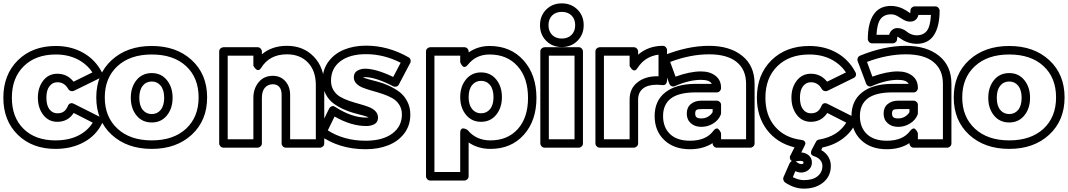

<svg xmlns="http://www.w3.org/2000/svg" viewBox="-32 -848 6313 1135"><path d="M-12.2 -270Q-12.2 -406.7 73.5 -491.5Q159.2 -576.2 297.9 -576.2Q389.6 -576.2 461.2 -535.2Q532.7 -494.1 570.8 -419.9Q575.7 -411.1 572.8 -401.4Q569.8 -391.6 560.1 -387.2L404.8 -311Q395.5 -307.1 386 -310.1Q376.5 -313 372.1 -320.8Q349.6 -361.8 307.1 -361.8Q278.8 -361.8 260.5 -338.4Q242.2 -314.9 242.2 -271Q242.2 -225.1 260.3 -201.7Q278.3 -178.2 307.1 -178.2Q330.1 -178.2 345 -188.5Q359.9 -198.7 370.1 -223.1Q374 -232.9 383.1 -236.6Q392.1 -240.2 403.8 -234.9L561 -155.8Q570.3 -151.4 574 -141.8Q577.6 -132.3 573.2 -123Q538.6 -48.8 465.3 -8.3Q392.1 32.2 295.9 32.2Q158.7 32.2 73.2 -51.3Q-12.2 -134.8 -12.2 -270ZM38.1 -270Q38.1 -154.3 107.4 -86.2Q176.8 -18.1 295.9 -18.1Q372.1 -18.1 428.5 -45.4Q484.9 -72.8 516.1 -123L403.8 -180.2Q369.1 -127.9 307.1 -127.9Q254.9 -127.9 223.4 -169.2Q191.9 -210.4 191.9 -271Q191.9 -330.6 223.4 -371.3Q254.9 -412.1 307.1 -412.1Q365.2 -412.1 402.8 -365.2L514.2 -419.9Q480.5 -470.2 425 -498Q369.6 -525.9 297.9 -525.9Q178.7 -525.9 108.4 -456.5Q38.1 -387.2 38.1 -270Z M537.1 -272Q537.1 -409.2 628.2 -492.7Q719.2 -576.2 865.2 -576.2Q1011.2 -576.2 1101.8 -492.4Q1192.4 -408.7 1192.4 -272Q1192.4 -135.7 1101.6 -51.8Q1010.7 32.2 865.2 32.2Q719.2 32.2 628.2 -51.5Q537.1 -135.3 537.1 -272ZM587.4 -272Q587.4 -156.7 662.4 -87.4Q737.3 -18.1 865.2 -18.1Q993.2 -18.1 1067.6 -86.9Q1142.1 -155.8 1142.1 -272Q1142.1 -388.7 1067.9 -457.3Q993.7 -525.9 865.2 -525.9Q736.8 -525.9 662.1 -456.8Q587.4 -387.7 587.4 -272ZM741.2 -270Q741.2 -332.5 774.9 -374.3Q808.6 -416 865.2 -416Q920.9 -416 954.6 -374.3Q988.3 -332.5 988.3 -270Q988.3 -207 954.6 -165.5Q920.9 -124 865.2 -124Q808.6 -124 774.9 -165.5Q741.2 -207 741.2 -270ZM791.5 -270Q791.5 -223.6 811.8 -198.7Q832 -173.8 865.2 -173.8Q897.9 -173.8 918.2 -198.7Q938.5 -223.6 938.5 -270Q938.5 -315.9 918.2 -341.1Q897.9 -366.2 865.2 -366.2Q832 -366.2 811.8 -341.1Q791.5 -315.9 791.5 -270Z M1263.7 0V-543.9Q1263.7 -554.7 1271.7 -561.8Q1279.8 -568.8 1289.1 -568.8H1490.7Q1501.5 -568.8 1508.8 -561Q1516.1 -553.2 1516.1 -543.9V-526.9Q1575.2 -577.1 1664.1 -577.1Q1761.7 -577.1 1823.2 -512.9Q1884.8 -448.7 1884.8 -345.2V0Q1884.8 10.7 1877 17.8Q1869.1 24.9 1859.9 24.9H1657.7Q1647 24.9 1639.9 17.1Q1632.8 9.3 1632.8 0V-287.1Q1632.8 -318.8 1618.7 -334.5Q1604.5 -350.1 1580.1 -350.1Q1550.3 -349.1 1533.2 -328.6Q1516.1 -308.1 1516.1 -269V0Q1516.1 10.7 1508.1 17.8Q1500 24.9 1490.7 24.9H1289.1Q1278.3 24.9 1271 17.1Q1263.7 9.3 1263.7 0ZM1314 -24.9H1465.8V-269Q1465.8 -324.2 1496.8 -361.8Q1527.8 -399.4 1580.1 -399.9Q1626.5 -399.9 1654.8 -367.9Q1683.1 -335.9 1683.1 -287.1V-24.9H1835V-345.2Q1835 -429.7 1788.3 -478.3Q1741.7 -526.9 1664.1 -526.9Q1561.5 -526.9 1511.7 -446.8Q1505.4 -436.5 1498.3 -434.3Q1491.2 -432.1 1485.6 -435.8Q1480 -439.5 1475.3 -444.8Q1470.7 -450.2 1468.3 -455.1L1465.8 -460V-519H1314Z M1851.6 -79.1 1913.6 -206.1Q1916.5 -211.4 1921.1 -215.3Q1925.8 -219.2 1933.3 -220.7Q1940.9 -222.2 1949.7 -215.8Q2047.4 -152.8 2132.8 -152.8Q2144.5 -152.8 2147.5 -153.8Q2139.2 -158.7 2112.8 -165.8Q2086.4 -172.9 2057.9 -180.4Q2029.3 -188 1995.6 -203.6Q1961.9 -219.2 1935.8 -239.5Q1909.7 -259.8 1892.1 -293.9Q1874.5 -328.1 1874.5 -371.1Q1874.5 -435.1 1908.9 -482.7Q1943.4 -530.3 2001.2 -554.2Q2059.1 -578.1 2131.8 -578.1Q2263.2 -578.1 2383.8 -508.8Q2392.6 -503.9 2395 -493.7Q2397.5 -483.4 2392.6 -475.1L2325.7 -348.1Q2320.8 -338.9 2310.8 -336.2Q2300.8 -333.5 2292.5 -337.9Q2187.5 -392.1 2125.5 -392.1Q2122.6 -392.1 2118.4 -391.6Q2114.3 -391.1 2113.8 -391.1Q2122.1 -386.2 2148.7 -378.9Q2175.3 -371.6 2204.8 -364Q2234.4 -356.4 2268.8 -340.3Q2303.2 -324.2 2330.3 -303.7Q2357.4 -283.2 2375.5 -248.5Q2393.6 -213.9 2393.6 -170.9Q2393.6 -106.9 2358.4 -60.1Q2323.2 -13.2 2263.9 10.5Q2204.6 34.2 2129.4 34.2Q1973.6 34.2 1858.4 -47.9Q1851.6 -52.7 1849.6 -62.3Q1847.7 -71.8 1851.6 -79.1ZM1905.8 -77.1Q2002.4 -16.1 2129.4 -16.1Q2229.5 -16.1 2286.6 -58.3Q2343.8 -100.6 2343.8 -170.9Q2343.8 -204.1 2328.1 -228.8Q2312.5 -253.4 2287.4 -267.6Q2262.2 -281.7 2231.9 -292Q2201.7 -302.2 2171.4 -310.5Q2141.1 -318.8 2116 -328.4Q2090.8 -337.9 2075.2 -353.5Q2059.6 -369.1 2059.6 -391.1Q2059.6 -417.5 2079.8 -429.7Q2100.1 -441.9 2125.5 -441.9Q2190.9 -441.9 2292.5 -393.1L2336.4 -477.1Q2237.3 -527.8 2131.8 -527.8Q2035.2 -527.8 1980 -485.8Q1924.8 -443.8 1924.8 -371.1Q1924.8 -337.9 1940.2 -313.5Q1955.6 -289.1 1980 -275.1Q2004.4 -261.2 2034.2 -251.2Q2064 -241.2 2093.5 -233.2Q2123 -225.1 2147.5 -215.8Q2171.9 -206.5 2187.3 -190.7Q2202.6 -174.8 2202.6 -152.8Q2202.6 -138.2 2195.8 -127.7Q2189 -117.2 2177.5 -112.1Q2166 -106.9 2155.3 -105Q2144.5 -103 2132.8 -103Q2043.9 -103 1945.8 -159.2Z M2486.3 193.8V-543.9Q2486.3 -554.7 2494.1 -561.8Q2502 -568.8 2511.2 -568.8H2713.4Q2724.1 -568.8 2731.2 -561Q2738.3 -553.2 2738.3 -543.9V-538.1Q2793.5 -576.2 2862.3 -576.2Q2986.8 -576.2 3063 -491Q3139.2 -405.8 3139.2 -269Q3139.2 -134.8 3064.7 -51.3Q2990.2 32.2 2867.2 32.2Q2793.5 32.2 2738.3 -5.9V193.8Q2738.3 204.6 2730.5 211.9Q2722.7 219.2 2713.4 219.2H2511.2Q2500.5 219.2 2493.4 211.2Q2486.3 203.1 2486.3 193.8ZM2536.1 168.9H2688.5V-63Q2688.5 -76.2 2693.1 -82.5Q2697.8 -88.9 2704.1 -88.9Q2710.4 -88.9 2716.8 -86.9Q2723.1 -85 2727.5 -82L2732.4 -79.1Q2782.7 -18.1 2867.2 -18.1Q2968.8 -18.1 3029.1 -85.4Q3089.4 -152.8 3089.4 -269Q3089.4 -387.7 3027.6 -456.8Q2965.8 -525.9 2862.3 -525.9Q2781.2 -525.9 2733.4 -464.8Q2725.1 -454.6 2717.5 -452.6Q2710 -450.7 2705.1 -454.8Q2700.2 -459 2696.3 -464.8Q2692.4 -470.7 2690.4 -475.6L2688.5 -481V-519H2536.1ZM2811.5 -419.9Q2867.7 -419.9 2901.4 -378.2Q2935.1 -336.4 2935.1 -273.9Q2935.1 -211.4 2901.4 -169.7Q2867.7 -127.9 2811.5 -127.9Q2756.3 -127.9 2722.4 -169.7Q2688.5 -211.4 2688.5 -273.9Q2688.5 -336.4 2722.4 -378.2Q2756.3 -419.9 2811.5 -419.9ZM2738.3 -273.9Q2738.3 -228.5 2758.8 -203.4Q2779.3 -178.2 2811.5 -178.2Q2844.7 -178.2 2865 -203.1Q2885.3 -228 2885.3 -273.9Q2885.3 -319.8 2865 -345Q2844.7 -370.1 2811.5 -370.1Q2779.3 -370.1 2758.8 -345Q2738.3 -319.8 2738.3 -273.9Z M3196.8 -606.7Q3160.2 -643.6 3160.2 -699.2Q3160.2 -754.9 3196.8 -791.5Q3233.4 -828.1 3289.1 -828.1Q3344.7 -828.1 3381.6 -791.5Q3418.5 -754.9 3418.5 -699.2Q3418.5 -643.6 3381.6 -606.7Q3344.7 -569.8 3289.1 -569.8Q3233.4 -569.8 3196.8 -606.7ZM3162.1 0V-543.9Q3162.1 -554.7 3170.2 -561.8Q3178.2 -568.8 3187.5 -568.8H3389.2Q3399.9 -568.8 3407 -561Q3414.1 -553.2 3414.1 -543.9V0Q3414.1 10.7 3406.2 17.8Q3398.4 24.9 3389.2 24.9H3187.5Q3176.8 24.9 3169.4 17.1Q3162.1 9.3 3162.1 0ZM3368.2 -699.2Q3368.2 -734.9 3346.7 -756.3Q3325.2 -777.8 3289.1 -777.8Q3253.4 -777.8 3231.9 -756.6Q3210.4 -735.4 3210.4 -699.2Q3210.4 -663.1 3231.9 -641.6Q3253.4 -620.1 3289.1 -620.1Q3324.7 -620.1 3346.4 -641.6Q3368.2 -663.1 3368.2 -699.2ZM3212.4 -24.9H3364.3V-519H3212.4Z M3487.8 0V-543.9Q3487.8 -554.7 3495.8 -561.8Q3503.9 -568.8 3513.2 -568.8H3714.8Q3725.6 -568.8 3732.9 -561Q3740.2 -553.2 3740.2 -543.9V-524.9Q3801.3 -577.1 3886.2 -577.1Q3897 -577.1 3904.1 -569.1Q3911.1 -561 3911.1 -551.8V-370.1Q3911.1 -360.4 3904.3 -351.8Q3897.5 -343.3 3882.8 -345.2Q3860.4 -347.2 3852.1 -347.2Q3796.4 -347.2 3768.3 -324Q3740.2 -300.8 3740.2 -259.8V0Q3740.2 10.7 3732.2 17.8Q3724.1 24.9 3714.8 24.9H3513.2Q3502.4 24.9 3495.1 17.1Q3487.8 9.3 3487.8 0ZM3538.1 -24.9H3689.9V-259.8Q3689.9 -325.7 3738 -362.5Q3786.1 -399.4 3860.8 -397V-524.9Q3780.3 -514.6 3735.8 -444.8Q3729.5 -434.6 3722.4 -432.4Q3715.3 -430.2 3709.7 -433.8Q3704.1 -437.5 3699.5 -442.9Q3694.8 -448.2 3692.4 -453.1L3689.9 -458V-519H3538.1Z M3837.9 -162.1Q3837.9 -252.4 3900.4 -301.5Q3962.9 -350.6 4072.8 -352.1H4175.8Q4163.6 -376 4111.8 -376Q4042.5 -376 3957.5 -338.9Q3948.7 -334.5 3939 -338.4Q3929.2 -342.3 3924.8 -353L3874.5 -486.8Q3871.1 -496.6 3875.2 -505.9Q3879.4 -515.1 3888.7 -519Q4030.8 -577.1 4159.7 -577.1Q4282.2 -577.1 4355.5 -518.1Q4428.7 -459 4428.7 -353V0Q4428.7 10.7 4420.9 17.8Q4413.1 24.9 4403.8 24.9H4205.6Q4194.8 24.9 4187.7 17.1Q4180.7 9.3 4180.7 0V-2Q4124.5 34.2 4046.9 34.2Q3951.7 34.2 3894.8 -20Q3837.9 -74.2 3837.9 -162.1ZM4046.9 -16.1Q4142.6 -16.1 4185.5 -75.2Q4193.4 -85.4 4200.9 -87.9Q4208.5 -90.3 4213.6 -85.9Q4218.8 -81.5 4222.7 -75.9Q4226.6 -70.3 4228.5 -65.4L4230.5 -60.1V-24.9H4378.4V-353Q4378.4 -436 4322.8 -481.4Q4267.1 -526.9 4159.7 -526.9Q4048.8 -526.9 3929.7 -481.9L3961.4 -395Q4046.4 -425.8 4111.8 -425.8Q4164.6 -425.8 4197.5 -400.1Q4230.5 -374.5 4230.5 -329.1V-327.1Q4230.5 -317.9 4223.4 -309.8Q4216.3 -301.8 4205.6 -301.8H4072.8Q3977.5 -300.3 3932.6 -264.9Q3887.7 -229.5 3887.7 -162.1Q3887.7 -94.7 3929 -55.4Q3970.2 -16.1 4046.9 -16.1ZM4113.8 -252.9H4205.6Q4214.8 -252.9 4222.7 -245.8Q4230.5 -238.8 4230.5 -228V-179.2Q4230.5 -174.8 4228.5 -168.9Q4214.4 -136.2 4182.9 -117.2Q4151.4 -98.1 4113.8 -98.1Q4076.2 -98.1 4052 -119.4Q4027.8 -140.6 4027.8 -176.8Q4027.8 -212.9 4052 -232.9Q4076.2 -252.9 4113.8 -252.9ZM4077.6 -176.8Q4077.6 -161.6 4085.4 -154.8Q4093.3 -147.9 4113.8 -147.9Q4135.7 -147.9 4153.3 -158.2Q4170.9 -168.5 4180.7 -185.1V-203.1H4113.8Q4090.8 -203.1 4084.2 -197.3Q4077.6 -191.4 4077.6 -176.8Z M4442.4 -270Q4442.4 -406.7 4528.1 -491.5Q4613.8 -576.2 4752.4 -576.2Q4844.2 -576.2 4915.8 -535.2Q4987.3 -494.1 5025.4 -419.9Q5030.3 -411.1 5027.3 -401.4Q5024.4 -391.6 5014.6 -387.2L4859.4 -311Q4850.1 -307.1 4840.6 -310.1Q4831.1 -313 4826.7 -320.8Q4804.2 -361.8 4761.7 -361.8Q4733.4 -361.8 4715.1 -338.4Q4696.8 -314.9 4696.8 -271Q4696.8 -225.1 4714.8 -201.7Q4732.9 -178.2 4761.7 -178.2Q4784.7 -178.2 4799.6 -188.5Q4814.5 -198.7 4824.7 -223.1Q4828.6 -232.9 4837.6 -236.6Q4846.7 -240.2 4858.4 -234.9L5015.6 -155.8Q5024.9 -151.4 5028.3 -142.3Q5031.7 -133.3 5027.8 -124Q5001 -65.9 4949.2 -27.8Q4897.5 10.3 4829.6 23.9L4822.8 39.1Q4849.6 54.2 4864.5 78.6Q4879.4 103 4879.4 132.8Q4879.4 193.8 4834.5 230.5Q4789.6 267.1 4720.7 267.1Q4662.1 267.1 4608.4 230Q4601.6 225.1 4598.9 215.3Q4596.2 205.6 4599.6 199.2L4635.7 117.2Q4641.1 106.9 4649.4 104Q4639.2 98.1 4637.5 87.4Q4635.7 76.7 4640.6 70.8L4664.6 22.9Q4561.5 -2 4502 -80.3Q4442.4 -158.7 4442.4 -270ZM4492.7 -270Q4492.7 -166 4549.3 -99.9Q4606 -33.7 4704.6 -21Q4721.7 -19 4726.3 -10Q4731 -1 4727.1 6.8L4723.6 15.1L4704.6 53.2Q4731 54.7 4749.3 70.8Q4767.6 86.9 4767.6 112.8Q4767.6 138.7 4748.8 155.3Q4730 171.9 4703.6 171.9Q4689 171.9 4669.4 164.1L4654.8 199.2Q4689 216.8 4720.7 216.8Q4772.9 216.8 4801.3 193.6Q4829.6 170.4 4829.6 132.8Q4829.6 113.3 4816.7 97.9Q4803.7 82.5 4779.8 75.2Q4771 72.3 4766.4 67.1Q4761.7 62 4762 56.2Q4762.2 50.3 4763.2 46.4Q4764.2 42.5 4765.6 39.1L4791.5 -9.8Q4797.4 -21.5 4809.6 -22.9Q4920.9 -41.5 4970.7 -123L4858.4 -180.2Q4823.7 -127.9 4761.7 -127.9Q4709.5 -127.9 4678 -169.2Q4646.5 -210.4 4646.5 -271Q4646.5 -330.6 4678 -371.3Q4709.5 -412.1 4761.7 -412.1Q4819.8 -412.1 4857.4 -365.2L4968.8 -419.9Q4935.1 -470.2 4879.6 -498Q4824.2 -525.9 4752.4 -525.9Q4633.3 -525.9 4563 -456.5Q4492.7 -387.2 4492.7 -270ZM4672.4 106Q4678.7 112.3 4688.2 117.2Q4697.8 122.1 4703.6 122.1Q4710.4 122.1 4713.6 120.6Q4716.8 119.1 4717.3 117.7Q4717.8 116.2 4717.8 112.8Q4717.8 109.9 4717.3 108.4Q4716.8 106.9 4712.2 105Q4707.5 103 4698.7 103Q4687 103 4672.4 106Z M5001.5 -162.1Q5001.5 -252.4 5064 -301.5Q5126.5 -350.6 5236.3 -352.1H5339.4Q5327.1 -376 5275.4 -376Q5206.1 -376 5121.1 -338.9Q5112.3 -334.5 5102.5 -338.4Q5092.8 -342.3 5088.4 -353L5038.1 -486.8Q5034.7 -496.6 5038.8 -505.9Q5043 -515.1 5052.2 -519Q5194.3 -577.1 5323.2 -577.1Q5445.8 -577.1 5519 -518.1Q5592.3 -459 5592.3 -353V0Q5592.3 10.7 5584.5 17.8Q5576.7 24.9 5567.4 24.9H5369.1Q5358.4 24.9 5351.3 17.1Q5344.2 9.3 5344.2 0V-2Q5288.1 34.2 5210.4 34.2Q5115.2 34.2 5058.3 -20Q5001.5 -74.2 5001.5 -162.1ZM5210.4 -16.1Q5306.2 -16.1 5349.1 -75.2Q5356.9 -85.4 5364.5 -87.9Q5372.1 -90.3 5377.2 -85.9Q5382.3 -81.5 5386.2 -75.9Q5390.1 -70.3 5392.1 -65.4L5394 -60.1V-24.9H5542V-353Q5542 -436 5486.3 -481.4Q5430.7 -526.9 5323.2 -526.9Q5212.4 -526.9 5093.3 -481.9L5125 -395Q5210 -425.8 5275.4 -425.8Q5328.1 -425.8 5361.1 -400.1Q5394 -374.5 5394 -329.1V-327.1Q5394 -317.9 5387 -309.8Q5379.9 -301.8 5369.1 -301.8H5236.3Q5141.1 -300.3 5096.2 -264.9Q5051.3 -229.5 5051.3 -162.1Q5051.3 -94.7 5092.5 -55.4Q5133.8 -16.1 5210.4 -16.1ZM5098.1 -617.2Q5098.1 -710.4 5132.1 -761.7Q5166 -813 5235.4 -813Q5253.9 -813 5271.7 -808.6Q5289.6 -804.2 5302.5 -798.1Q5315.4 -792 5325.4 -785.6Q5335.4 -779.3 5341.6 -774.7Q5347.7 -770 5348.1 -770Q5350.1 -775.9 5350.1 -785.2Q5350.1 -795.9 5357.9 -803Q5365.7 -810.1 5375 -810.1H5497.1Q5507.8 -810.1 5515.1 -802.2Q5522.5 -794.4 5522.5 -785.2Q5522.5 -692.4 5489 -640.6Q5455.6 -588.9 5386.2 -588.9Q5363.8 -588.9 5342 -595.5Q5320.3 -602.1 5307.6 -609.6Q5294.9 -617.2 5284.7 -624.3Q5274.4 -631.3 5273.4 -631.8Q5271 -624.5 5271 -617.2Q5271 -606.4 5263.2 -599.1Q5255.4 -591.8 5246.1 -591.8H5123Q5112.3 -591.8 5105.2 -599.9Q5098.1 -607.9 5098.1 -617.2ZM5149.4 -642.1H5224.1Q5228 -658.7 5241.2 -670.4Q5254.4 -682.1 5272.5 -682.1Q5289.6 -682.1 5304.4 -675.5Q5319.3 -668.9 5328.9 -660.6Q5338.4 -652.3 5353.8 -645.8Q5369.1 -639.2 5386.2 -639.2Q5426.8 -639.2 5447.3 -666Q5467.8 -692.9 5471.2 -759.8H5397.5Q5391.1 -734.9 5372.1 -725.1Q5362.3 -720.2 5348.1 -720.2Q5327.6 -720.2 5309.6 -731Q5291.5 -741.7 5273.9 -752.4Q5256.3 -763.2 5235.4 -763.2Q5194.8 -763.2 5173.8 -736.1Q5152.8 -709 5149.4 -642.1ZM5277.3 -252.9H5369.1Q5378.4 -252.9 5386.2 -245.8Q5394 -238.8 5394 -228V-179.2Q5394 -174.8 5392.1 -168.9Q5377.9 -136.2 5346.4 -117.2Q5314.9 -98.1 5277.3 -98.1Q5239.7 -98.1 5215.6 -119.4Q5191.4 -140.6 5191.4 -176.8Q5191.4 -212.9 5215.6 -232.9Q5239.7 -252.9 5277.3 -252.9ZM5241.2 -176.8Q5241.2 -161.6 5249 -154.8Q5256.8 -147.9 5277.3 -147.9Q5299.3 -147.9 5316.9 -158.2Q5334.5 -168.5 5344.2 -185.1V-203.1H5277.3Q5254.4 -203.1 5247.8 -197.3Q5241.2 -191.4 5241.2 -176.8Z M5606 -272Q5606 -409.2 5697 -492.7Q5788.1 -576.2 5934.1 -576.2Q6080.1 -576.2 6170.7 -492.4Q6261.2 -408.7 6261.2 -272Q6261.2 -135.7 6170.4 -51.8Q6079.6 32.2 5934.1 32.2Q5788.1 32.2 5697 -51.5Q5606 -135.3 5606 -272ZM5656.2 -272Q5656.2 -156.7 5731.2 -87.4Q5806.2 -18.1 5934.1 -18.1Q6062 -18.1 6136.5 -86.9Q6210.9 -155.8 6210.9 -272Q6210.9 -388.7 6136.7 -457.3Q6062.5 -525.9 5934.1 -525.9Q5805.7 -525.9 5731 -456.8Q5656.2 -387.7 5656.2 -272ZM5810.1 -270Q5810.1 -332.5 5843.8 -374.3Q5877.4 -416 5934.1 -416Q5989.7 -416 6023.4 -374.3Q6057.1 -332.5 6057.1 -270Q6057.1 -207 6023.4 -165.5Q5989.7 -124 5934.1 -124Q5877.4 -124 5843.8 -165.5Q5810.1 -207 5810.1 -270ZM5860.4 -270Q5860.4 -223.6 5880.6 -198.7Q5900.9 -173.8 5934.1 -173.8Q5966.8 -173.8 5987.1 -198.7Q6007.3 -223.6 6007.3 -270Q6007.3 -315.9 5987.1 -341.1Q5966.8 -366.2 5934.1 -366.2Q5900.9 -366.2 5880.6 -341.1Q5860.4 -315.9 5860.4 -270Z"/></svg>

Font: Trueno ExtraBold Outline
Style: Regular
Weight: 800
Width: 6
Designer: Julieta Ulanovsky
Foundry: Julieta Ulanovsky
Version: Version 3.001b | FøM Fix